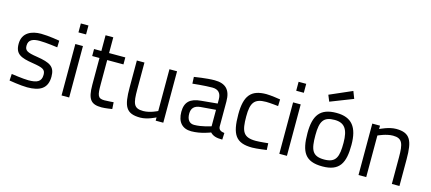

<svg xmlns="http://www.w3.org/2000/svg" viewBox="-56 -1271 4050 1803"><g transform="rotate(15 1969.0 -369.5)"><path d="M416 -491C416 -491 310 -510 235 -510C144 -510 55 -474 55 -364C55 -266 109 -242 231 -223C331 -207 357 -195 357 -143C357 -75 313 -57 231 -57C180 -57 66 -74 66 -74L62 -9C62 -9 174 10 238 10C359 10 433 -29 433 -146C433 -243 385 -270 253 -291C154 -306 131 -320 131 -367C131 -426 177 -442 239 -442C303 -442 414 -426 414 -426Z M570 0H644V-500H570ZM570 -613H644V-700H570Z M1056 -432V-500H898V-653H823V-500H752V-432H823V-172C823 -28 859 11 962 11C997 11 1063 0 1063 0L1059 -65C1059 -65 998 -60 970 -60C904 -60 898 -90 898 -199V-432Z M1485 -500V-94C1485 -94 1414 -57 1348 -57C1254 -57 1242 -102 1242 -240V-500H1168V-239C1168 -54 1197 10 1337 10C1407 10 1485 -32 1485 -32V0H1559V-500Z M2080 -347C2080 -460 2028 -510 1922 -510C1845 -510 1725 -490 1725 -490L1728 -425C1728 -425 1846 -438 1919 -438C1974 -438 2006 -410 2006 -347V-306L1848 -291C1745 -282 1696 -239 1696 -143C1696 -45 1745 10 1832 10C1927 10 2017 -28 2017 -28C2043 -1 2075 10 2135 10L2138 -55C2106 -59 2082 -69 2080 -101ZM2006 -245V-85C2006 -85 1919 -55 1843 -55C1798 -55 1772 -87 1772 -145C1772 -196 1797 -227 1858 -233Z M2426 -510C2277 -510 2219 -440 2219 -259C2219 -63 2265 10 2425 10C2470 10 2564 -4 2564 -4L2561 -69C2561 -69 2480 -60 2442 -60C2319 -60 2296 -113 2296 -259C2296 -391 2327 -439 2442 -439C2480 -439 2560 -430 2560 -430L2562 -495C2562 -495 2472 -510 2426 -510Z M2687 0H2761V-500H2687ZM2687 -613H2761V-700H2687Z M3107 -510C2949 -510 2892 -429 2892 -257C2892 -74 2938 10 3107 10C3276 10 3320 -82 3320 -255C3320 -426 3258 -510 3107 -510ZM3107 -57C2989 -57 2969 -117 2969 -257C2969 -394 3001 -442 3107 -442C3203 -442 3243 -388 3243 -255C3243 -123 3225 -57 3107 -57ZM2988 -655 3013 -594 3233 -680 3206 -750Z M3532 0V-404C3532 -404 3609 -441 3675 -441C3766 -441 3781 -392 3781 -259V0H3855V-260C3855 -442 3824 -510 3687 -510C3616 -510 3532 -467 3532 -467V-500H3457V0Z"/></g></svg>

Font: TitilliumText22L
Style: 400 wt
Weight: 400
Designer: Campivisivi
Foundry: Campivisivi
Version: 1.000